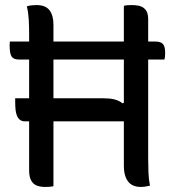

<svg xmlns="http://www.w3.org/2000/svg" viewBox="-20 -729 690 758"><path d="M19 -565H593Q615 -565 623.5 -555Q632 -545 632 -521Q632 -515 631.5 -507.5Q631 -500 629 -494H55Q34 -494 26 -505.5Q18 -517 18 -551Q18 -555 18.5 -559Q19 -563 19 -565ZM86 -704Q96 -707 105 -708Q114 -709 124 -709Q160 -709 175.5 -688.5Q191 -668 191 -632Q191 -553 191 -473Q191 -393 191 -313.5Q191 -234 191 -154Q191 -74 191 6Q183 8 175 8.5Q167 9 158 9Q139 9 125 3.5Q111 -2 103 -16.5Q95 -31 95 -57Q95 -147 95 -237Q95 -327 95 -416.5Q95 -506 95 -596Q95 -625 93.5 -652Q92 -679 86 -704ZM40 -341H390Q414 -341 432 -336.5Q450 -332 464 -321L496 -336V-250H78Q67 -250 59.5 -255.5Q52 -261 47.5 -271Q43 -281 41.5 -295Q40 -309 40 -325ZM572 4Q563 6 554 7.5Q545 9 535 9Q514 9 499.5 0Q485 -9 477 -27.5Q469 -46 469 -75Q469 -154 469 -232.5Q469 -311 469 -389.5Q469 -468 469 -547Q469 -626 469 -706Q476 -708 484 -708.5Q492 -709 500 -709Q515 -709 527 -706.5Q539 -704 547.5 -697.5Q556 -691 560.5 -680.5Q565 -670 565 -652Q565 -588 565 -521Q565 -454 565 -385Q565 -316 565 -245.5Q565 -175 565 -105Q565 -77 566 -49.5Q567 -22 572 4Z"/></svg>

Font: Recursive Casual
Style: Regular
Weight: 400
Version: Version 1.047